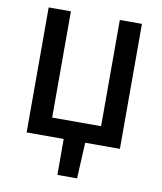

<svg xmlns="http://www.w3.org/2000/svg" viewBox="-91 -728 837 989"><g transform="rotate(10 327.0 -233.0)"><path d="M83 0V-653.8H199.2V-98.1H455.1V-653.8H570.8V0H389.2L379.9 188H276.9V0Z"/></g></svg>

Font: SourceSansPro-Semibold
Style: Regular
Weight: 600
Designer: Paul D. Hunt
Foundry: Adobe Systems Incorporated
Version: Version 2.020;PS 2.0;hotconv 1.0.86;makeotf.lib2.5.63406